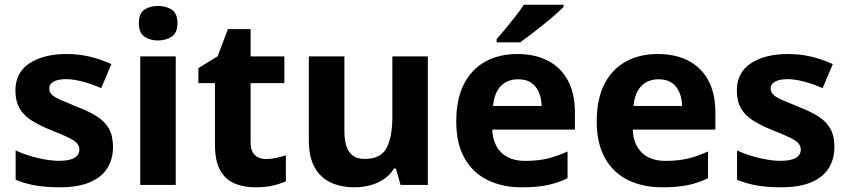

<svg xmlns="http://www.w3.org/2000/svg" viewBox="-20 -786 3608 816"><path d="M460.2 -161.4Q460.2 -109.4 435.8 -70.8Q411.3 -32.1 361.1 -11.1Q311 10 234 10Q176.2 10 132 2.5Q87.9 -4.9 46.5 -22.2V-146.7Q91.3 -125.8 142 -114.2Q192.7 -102.5 229.9 -102.5Q275.6 -102.5 296.4 -115.1Q317.3 -127.8 317.3 -150.4Q317.3 -165.5 306.9 -177.2Q296.5 -188.9 269.8 -201.9Q243.2 -214.8 193.8 -234.2Q145.5 -253.6 112.4 -275.2Q79.4 -296.7 62.5 -326.8Q45.5 -356.9 45.5 -401.6Q45.5 -477.5 105.3 -516.9Q165.1 -556.4 263 -556.4Q315.6 -556.4 361.5 -545.3Q407.4 -534.3 453.5 -513.7L410.1 -411.3Q371.8 -428.4 331.8 -439Q291.7 -449.6 261.3 -449.6Q226.8 -449.6 208 -439.1Q189.3 -428.6 189.3 -410.2Q189.3 -395.5 199.5 -384.6Q209.8 -373.7 236.3 -361.9Q262.9 -350.2 310.8 -330.8Q360 -311.8 393.2 -290.3Q426.5 -268.7 443.4 -238.4Q460.2 -208.1 460.2 -161.4Z M726.9 -546.4V0H576V-546.4ZM652.1 -760.8Q684.9 -760.8 709.6 -745.2Q734.2 -729.5 734.2 -687.1Q734.2 -646.3 709.6 -630.2Q684.9 -614 652.1 -614Q617.9 -614 594.1 -630.2Q570.2 -646.3 570.2 -687.1Q570.2 -729.5 594.1 -745.2Q617.9 -760.8 652.1 -760.8Z M1109.5 -110.2Q1133.2 -110.2 1154.5 -114.9Q1175.8 -119.6 1194.9 -126.1V-15.2Q1170.5 -4.5 1139 2.8Q1107.6 10 1065.3 10Q1015.9 10 977.4 -6Q938.8 -22.1 916.2 -61.4Q893.6 -100.8 893.6 -171.9V-432.6H823.1V-496.6L905 -546.8L948.5 -662.1H1045.1V-546.4H1188.5V-432.6H1045.1V-180.6Q1045.1 -145 1062.5 -127.6Q1079.9 -110.2 1109.5 -110.2Z M1798.3 -546.4V0H1682.4L1662.7 -69.8H1654.4Q1637.4 -41.8 1610.7 -24.1Q1584 -6.4 1552.3 1.8Q1520.6 10 1486.2 10Q1428.3 10 1384.5 -10.8Q1340.7 -31.6 1316.6 -75.8Q1292.5 -120.1 1292.5 -189.9V-546.4H1443.7V-227.6Q1443.7 -169.7 1464.4 -140.1Q1485.2 -110.6 1530.4 -110.6Q1598 -110.6 1622.7 -156.9Q1647.5 -203.3 1647.5 -289.9V-546.4Z M2178 -556.4Q2254.4 -556.4 2309.3 -527.6Q2364.3 -498.8 2393.9 -443.4Q2423.4 -388 2423.4 -307.7V-235.1H2072.3Q2074.3 -173.4 2110.3 -137.8Q2146.2 -102.2 2212.8 -102.2Q2264.4 -102.2 2306 -112Q2347.7 -121.8 2392.1 -142.3V-28.7Q2351.7 -8.8 2307.1 0.6Q2262.6 10 2197.2 10Q2116.3 10 2053.6 -20.1Q1990.8 -50.2 1954.9 -112.6Q1919.1 -175 1919.1 -269.5Q1919.1 -364.8 1951.6 -428.4Q1984.2 -492 2042.6 -524.2Q2100.9 -556.4 2178 -556.4ZM2181.9 -449Q2136.6 -449 2108.6 -420.4Q2080.7 -391.8 2075.5 -335.6H2282Q2281 -384.7 2256.4 -416.9Q2231.8 -449 2181.9 -449ZM2375.2 -756Q2360.7 -742 2337.6 -721.7Q2314.5 -701.4 2287.6 -679.9Q2260.7 -658.4 2235.3 -638.9Q2209.9 -619.4 2190.7 -606H2090.6V-619.2Q2106.8 -638.2 2128.3 -663.9Q2149.7 -689.6 2171 -716.8Q2192.3 -744 2206.3 -766H2375.2Z M2775 -556.4Q2851.4 -556.4 2906.3 -527.6Q2961.3 -498.8 2990.9 -443.4Q3020.4 -388 3020.4 -307.7V-235.1H2669.3Q2671.3 -173.4 2707.3 -137.8Q2743.2 -102.2 2809.8 -102.2Q2861.4 -102.2 2903 -112Q2944.7 -121.8 2989.1 -142.3V-28.7Q2948.7 -8.8 2904.1 0.6Q2859.6 10 2794.2 10Q2713.3 10 2650.6 -20.1Q2587.8 -50.2 2551.9 -112.6Q2516.1 -175 2516.1 -269.5Q2516.1 -364.8 2548.6 -428.4Q2581.2 -492 2639.6 -524.2Q2697.9 -556.4 2775 -556.4ZM2778.9 -449Q2733.6 -449 2705.6 -420.4Q2677.7 -391.8 2672.5 -335.6H2879Q2878 -384.7 2853.4 -416.9Q2828.8 -449 2778.9 -449Z M3526.2 -161.4Q3526.2 -109.4 3501.8 -70.8Q3477.3 -32.1 3427.1 -11.1Q3377 10 3300 10Q3242.2 10 3198 2.5Q3153.9 -4.9 3112.5 -22.2V-146.7Q3157.3 -125.8 3208 -114.2Q3258.7 -102.5 3295.9 -102.5Q3341.6 -102.5 3362.4 -115.1Q3383.3 -127.8 3383.3 -150.4Q3383.3 -165.5 3372.9 -177.2Q3362.5 -188.9 3335.8 -201.9Q3309.2 -214.8 3259.8 -234.2Q3211.5 -253.6 3178.4 -275.2Q3145.4 -296.7 3128.5 -326.8Q3111.5 -356.9 3111.5 -401.6Q3111.5 -477.5 3171.3 -516.9Q3231.1 -556.4 3329 -556.4Q3381.6 -556.4 3427.5 -545.3Q3473.4 -534.3 3519.5 -513.7L3476.1 -411.3Q3437.8 -428.4 3397.8 -439Q3357.7 -449.6 3327.3 -449.6Q3292.8 -449.6 3274 -439.1Q3255.3 -428.6 3255.3 -410.2Q3255.3 -395.5 3265.5 -384.6Q3275.8 -373.7 3302.3 -361.9Q3328.9 -350.2 3376.8 -330.8Q3426 -311.8 3459.2 -290.3Q3492.5 -268.7 3509.4 -238.4Q3526.2 -208.1 3526.2 -161.4Z"/></svg>

Font: Noto Sans Meetei Mayek
Style: Regular
Weight: 400
Designer: Monotype Design Team and Neelakash Kshetrimayum
Foundry: Monotype Imaging Inc.
Version: Version 2.002